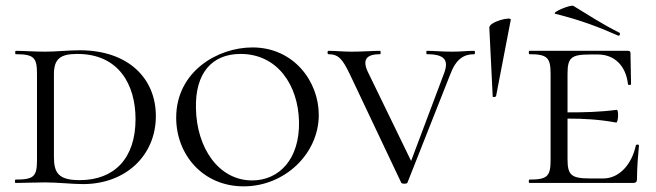

<svg xmlns="http://www.w3.org/2000/svg" viewBox="-20 -648 2324 680"><path d="M274 4C426 4 532 -98 532 -237C532 -370 435 -470 262 -470C223 -470 180 -465 140 -465C102 -465 65 -468 36 -468C33 -468 33 -456 36 -456C100 -456 111 -444 111 -387V-81C111 -23 100 -12 35 -12C32 -12 32 0 35 0C64 0 102 -2 140 -2C184 -2 236 4 274 4ZM262 -10C187 -10 171 -36 171 -92V-385C171 -440 194 -457 254 -457C400 -457 460 -349 460 -226C460 -87 385 -10 262 -10Z M843 12C989 12 1109 -104 1109 -241C1109 -359 1021 -480 874 -480C751 -480 604 -395 604 -231C604 -101 698 12 843 12ZM873 -9C754 -9 676 -125 674 -265C671 -387 729 -457 832 -457C963 -457 1036 -346 1039 -218C1042 -85 969 -9 873 -9Z M1660 -468C1631 -468 1615 -465 1583 -465C1541 -465 1520 -468 1492 -468C1489 -468 1489 -456 1492 -456C1555 -456 1570 -435 1553 -389L1436 -78L1282 -395C1261 -441 1283 -456 1326 -456C1329 -456 1329 -468 1326 -468C1298 -468 1267 -465 1225 -465C1195 -465 1169 -468 1143 -468C1139 -468 1139 -456 1143 -456C1179 -456 1193 -439 1219 -385L1401 -1C1403 4 1421 4 1423 -1L1574 -383C1595 -440 1623 -456 1660 -456C1663 -456 1663 -468 1660 -468Z M1725 -306C1725 -303 1736 -304 1737 -308L1789 -578C1792 -591 1712 -571 1713 -550Z M1947 -599C2036 -577 2101 -552 2169 -522C2175 -519 2178 -530 2174 -532C2112 -563 2062 -596 2011 -627C2002 -633 1930 -603 1947 -599ZM2232 -133C2217 -64 2172 -16 2117 -16H2069C2002 -16 1990 -29 1990 -85V-228C2048 -228 2102 -225 2162 -214C2170 -213 2172 -260 2164 -259C2103 -251 2048 -250 1990 -250V-386C1990 -443 2002 -455 2069 -455H2098C2157 -455 2197 -414 2204 -350C2204 -346 2215 -346 2215 -350C2215 -375 2213 -427 2213 -460C2213 -465 2211 -468 2204 -468H1855C1852 -468 1852 -456 1855 -456C1918 -456 1930 -444 1930 -387V-81C1930 -23 1918 -12 1855 -12C1852 -12 1852 0 1855 0H2221C2233 0 2236 -4 2236 -15C2236 -53 2240 -102 2243 -133C2243 -137 2232 -137 2232 -133Z"/></svg>

Font: Cormorant SC
Style: Regular
Weight: 400
Designer: Christian Thalmann (Catharsis Fonts)
Version: Version 1.000;PS 001.000;hotconv 1.0.70;makeotf.lib2.5.58329